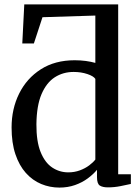

<svg xmlns="http://www.w3.org/2000/svg" viewBox="-20 -839 636 870"><path d="M249 11Q206 11 166.8 -5.2Q127.5 -21.5 97.2 -55.2Q67 -89 49.8 -140.2Q32.5 -191.5 32.5 -261.5Q32.5 -346 66.8 -415Q101 -484 165 -525Q229 -566 318.5 -566Q344.5 -566 368.5 -562.8Q392.5 -559.5 412 -554V-768.5L172.5 -761L133.5 -642H81L90 -819H515.5V-49.5H573V-5.5Q553 -1 525.5 4.5Q498 10 469 10Q445 10 432.2 1.8Q419.5 -6.5 419.5 -36.5V-69.5Q403 -49.5 377.8 -30.8Q352.5 -12 320 -0.5Q287.5 11 249 11ZM289.5 -58Q317.5 -58 341.8 -67Q366 -76 384 -89.5Q402 -103 412 -116V-481.5Q404 -494 375.8 -503.5Q347.5 -513 313.5 -513Q266 -513 228.2 -488.8Q190.5 -464.5 168.2 -412.5Q146 -360.5 145 -276.5Q144.5 -198.5 164 -150.2Q183.5 -102 216.5 -80Q249.5 -58 289.5 -58Z"/></svg>

Font: Merriweather 28pt
Style: Regular
Weight: 400
Version: Version 2.100